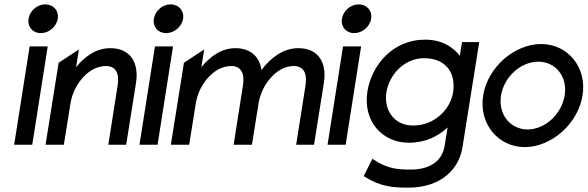

<svg xmlns="http://www.w3.org/2000/svg" viewBox="-20 -664 2696 881"><path d="M111 -578C105 -541 130 -512 167 -512C204 -512 239 -541 245 -578C251 -615 225 -644 188 -644C151 -644 117 -615 111 -578ZM45 0H128L199 -451H116Z M189 0H273L303 -187C311 -240 336 -283 364 -312C389 -339 425 -361 466 -361C513 -361 528 -325 520 -273L477 0H559L604 -283C619 -378 577 -443 486 -443C420 -443 369 -404 329 -356L342 -437L249 -376Z M686 -578C680 -541 705 -512 742 -512C779 -512 814 -541 820 -578C826 -615 800 -644 763 -644C726 -644 692 -615 686 -578ZM620 0H703L774 -451H691Z M764 0H848L878 -187C886 -240 911 -283 939 -312C964 -339 1000 -361 1041 -361C1088 -361 1103 -325 1095 -273L1052 0H1136L1166 -187C1174 -240 1199 -283 1227 -312C1252 -339 1287 -361 1328 -361C1375 -361 1390 -325 1382 -273L1339 0H1421L1466 -283C1481 -378 1440 -443 1349 -443C1277 -443 1220 -396 1180 -343V-342V-341C1172 -404 1129 -443 1061 -443C995 -443 944 -404 904 -356L917 -437L824 -376Z M1549 -578C1543 -541 1568 -512 1605 -512C1642 -512 1677 -541 1683 -578C1689 -615 1663 -644 1626 -644C1589 -644 1555 -615 1549 -578ZM1483 0H1566L1637 -451H1554Z M1666 -245C1644 -103 1738 -9 1856 -9C1931 -9 1990 -38 2034 -79L2020 6C2009 75 1952 114 1866 114C1808 114 1760 112 1694 68L1689 64L1649 144L1652 146C1725 193 1785 197 1853 197C2007 197 2087 109 2102 12L2179 -471H2100L2090 -408C2059 -448 2008 -482 1931 -482C1780 -482 1685 -363 1666 -245ZM1753 -240C1766 -323 1837 -397 1925 -397C2025 -397 2073 -331 2059 -240C2047 -164 1975 -88 1876 -88C1784 -88 1741 -164 1753 -240Z M2197 -226C2176 -95 2267 11 2388 11C2509 11 2632 -95 2653 -226C2674 -357 2584 -462 2463 -462C2342 -462 2218 -357 2197 -226ZM2279 -226C2293 -312 2370 -381 2450 -381C2530 -381 2585 -312 2571 -226C2557 -140 2481 -70 2401 -70C2321 -70 2265 -140 2279 -226Z"/></svg>

Font: Charger Pro
Style: BdNarObl
Weight: 700
Designer: Jasper
Foundry: Cannot Into Space Fonts
Version: Version 1.09